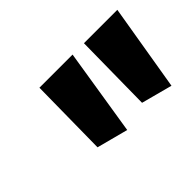

<svg xmlns="http://www.w3.org/2000/svg" viewBox="-58 -972 549 549"><g transform="rotate(-45 217.0 -697.5)"><path d="M211 -566 253 -829H119L116 -591ZM390 -566 434 -829H299L296 -591Z"/></g></svg>

Font: Bluebird
Style: SfBdObl
Weight: 700
Designer: Jasper
Foundry: Cannot Into Space Fonts
Version: Version 0.98